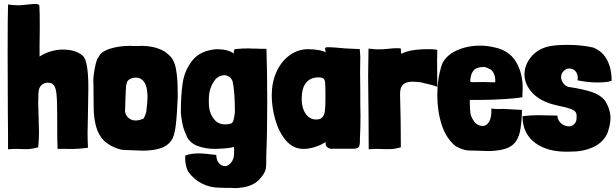

<svg xmlns="http://www.w3.org/2000/svg" viewBox="-20 -753 3142 980"><path d="M183 -465Q207 -481 238.5 -490.5Q270 -500 301 -500Q367 -500 403 -468Q431 -443 431 -303Q431 -262 429 -178Q427 -106 427 -75Q427 -41 429 1Q374 9 321 7H274Q272 -23 272 -109V-159L271 -230Q270 -236 270 -250Q269 -280 264.5 -296Q260 -312 256.5 -316Q253 -320 246 -326Q238 -331 223 -331Q205 -331 191 -318Q177 -305 176 -275Q175 -260 175 -229Q175 -204 177 -156Q179 -106 179 -81Q179 -36 175 -1Q148 6 131.5 7.5Q115 9 95 8Q86 7 66 7Q43 7 21 9V-71L20 -187Q19 -267 19 -476Q19 -667 21 -730Q53 -726 71 -726Q88 -726 104 -728L121 -730Q154 -733 156 -733Q180 -733 181 -724Q183 -696 183 -614L182 -523V-464Q183 -464 182.5 -464.5Q182 -465 183 -465Z M681 -518Q687 -519 706 -519Q718 -519 723 -518Q758 -516 789.5 -504.5Q821 -493 840 -474Q869 -451 878 -402Q887 -353 887 -288V-255Q884 -170 877 -112Q870 -54 853 -34Q833 -6 795.5 5Q758 16 708 16Q689 16 655 14Q623 12 606 12Q553 2 513 -33Q482 -63 470 -108.5Q458 -154 458 -211L457 -325Q454 -352 463.5 -403Q473 -454 483 -461Q494 -489 540.5 -504Q587 -519 645 -519Q650 -518 681 -518ZM621 -263 620 -243Q620 -218 618 -188Q619 -166 635 -152Q651 -138 671 -138Q691 -138 711 -147Q717 -150 726 -180L727 -185Q733 -235 733 -258Q733 -282 729 -301Q724 -327 709.5 -342Q695 -357 673 -357Q669 -357 657 -355Q632 -347 628 -333L624 -317Q623 -307 622 -289.5Q621 -272 621 -263Z M1344 -227Q1344 -72 1339 43V72Q1339 93 1337 106Q1335 119 1327 133Q1302 172 1272 187Q1242 202 1207 205Q1197 207 1180 207L1156 206H1132L1101 205Q1051 205 1009 183Q967 161 940 122Q933 110 929 90.5Q925 71 925 54Q925 45 926 41Q952 30 995 30Q1023 30 1084 38Q1084 64 1097.5 79.5Q1111 95 1129 95Q1142 95 1155 82Q1168 69 1173 49V46L1174 40Q1175 36 1175 12Q1174 8 1174 -3Q1151 4 1101 6Q1086 6 1078 7Q1028 7 988.5 -8Q949 -23 932 -59H933Q919 -87 912.5 -115Q906 -143 903 -178Q903 -266 912.5 -330Q922 -394 962 -444.5Q1002 -495 1084 -502Q1144 -502 1173 -480Q1173 -495 1178 -502Q1213 -506 1249 -506L1266 -505H1283L1309 -504H1340Q1344 -388 1344 -227ZM1179 -180Q1179 -287 1167 -339V-338Q1161 -354 1149.5 -361.5Q1138 -369 1124 -369Q1114 -369 1103 -364.5Q1092 -360 1085 -353V-354Q1055 -321 1048 -275Q1046 -265 1046 -245V-228Q1046 -177 1073 -144Q1094 -118 1130 -118Q1146 -118 1160 -123Q1168 -126 1172 -140.5Q1176 -155 1179 -180Z M1819 -464Q1818 -438 1818 -386Q1818 -316 1819 -281V-221L1820 -161Q1820 -102 1817 -40V-30Q1817 -14 1813 -5.5Q1809 3 1792 6H1665Q1642 -1 1642 -21V-28Q1617 -12 1587 -2.5Q1557 7 1529 7Q1476 7 1439.5 -36Q1403 -79 1385 -142.5Q1367 -206 1367 -266Q1367 -332 1391 -385.5Q1415 -439 1457 -470Q1499 -501 1550 -502Q1581 -502 1608 -497Q1635 -492 1642 -485Q1642 -490 1640 -498Q1638 -506 1641 -510Q1643 -512 1655 -512Q1673 -512 1702.5 -509.5Q1732 -507 1740 -506L1803 -503H1816Q1816 -498 1817.5 -486Q1819 -474 1819 -464ZM1594 -143Q1616 -143 1626 -155Q1636 -167 1638.5 -187Q1641 -207 1641 -247V-273Q1641 -316 1639.5 -331.5Q1638 -347 1630.5 -352.5Q1623 -358 1604 -358Q1572 -358 1552 -340.5Q1532 -323 1526 -298Q1520 -278 1520 -246Q1520 -202 1540 -172.5Q1560 -143 1594 -143Z M2054 -489Q2096 -502 2163 -502Q2212 -502 2212 -497L2211 -445L2212 -310L2185 -319L2127 -333Q2103 -336 2084 -336Q2053 -336 2037 -321Q2021 -306 2022 -269Q2026 -146 2026 -1Q2000 6 1983 7.5Q1966 9 1940 8Q1930 7 1908 7Q1884 7 1862 9Q1862 -111 1861 -169Q1859 -299 1859 -366Q1859 -415 1861 -505Q1893 -501 1911 -501Q1937 -501 1962 -504Q1986 -507 2009 -507Q2026 -507 2026 -504L2027 -480V-479Q2032 -480 2039.5 -483.5Q2047 -487 2054 -489Z M2395 -141Q2403 -126 2416 -118Q2429 -110 2443 -110Q2464 -110 2477 -132.5Q2490 -155 2488 -199Q2517 -195 2550 -197L2644 -192Q2644 -147 2637.5 -101Q2631 -55 2613 -31Q2593 -3 2555.5 7.5Q2518 18 2468 18Q2449 18 2415 16Q2399 15 2368 15Q2337 11 2306 -7Q2258 -45 2235 -115Q2212 -185 2212 -267Q2212 -353 2236 -425Q2256 -470 2310 -495Q2364 -520 2430 -520Q2466 -520 2500 -512Q2577 -497 2612.5 -439.5Q2648 -382 2648 -302Q2648 -289 2646 -257Q2627 -252 2559 -247.5Q2491 -243 2432 -243H2378V-222Q2379 -189 2381.5 -173.5Q2384 -158 2395 -141ZM2449 -411Q2414 -411 2399 -395Q2384 -379 2381 -350Q2380 -346 2380 -341Q2380 -335 2386 -334Q2392 -333 2416 -334H2460L2490 -333H2503Q2506 -332 2507 -333Q2508 -334 2508 -337V-341Q2508 -362 2500.5 -378Q2493 -394 2480 -401L2476 -402Q2461 -411 2449 -411Z M3030 -332Q2983 -332 2928 -343Q2929 -347 2929 -356Q2929 -377 2916 -391Q2903 -405 2878 -403Q2863 -398 2853.5 -386.5Q2844 -375 2844 -361Q2844 -345 2853 -331Q2862 -317 2879 -310H2878Q2953 -299 2999 -284Q3045 -269 3069 -238Q3096 -194 3096 -150Q3096 -117 3080 -72Q3057 -24 3005.5 -1Q2954 22 2887 21Q2778 25 2712.5 -23Q2647 -71 2647 -160Q2687 -165 2729 -165L2825 -163Q2826 -139 2844 -123.5Q2862 -108 2884 -108Q2900 -108 2912 -120.5Q2924 -133 2923 -154Q2926 -180 2907 -190.5Q2888 -201 2850 -209L2835 -212Q2794 -221 2773 -230Q2718 -251 2687.5 -290.5Q2657 -330 2657 -373Q2657 -419 2688 -459Q2719 -499 2772 -514Q2808 -524 2877 -524Q2950 -524 3009 -510Q3057 -490 3079.5 -445.5Q3102 -401 3102 -341L3086 -336Q3061 -332 3030 -332Z"/></svg>

Font: Londrina Solid Black
Style: Regular
Weight: 900
Designer: Marcelo Magalhaes
Foundry: Marcelo Magalhães
Version: Version 1.002